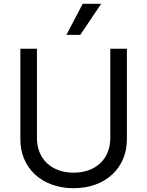

<svg xmlns="http://www.w3.org/2000/svg" viewBox="-20 -986 781 1019"><path d="M565.3 -727.3V-252.8C565.3 -146.3 492.2 -69.6 370.7 -69.6C249.3 -69.6 176.1 -146.3 176.1 -252.8V-727.3H88.1V-245.7C88.1 -96.6 199.6 12.8 370.7 12.8C541.9 12.8 653.4 -96.6 653.4 -245.7V-727.3ZM332.4 -801.1H406.2L517 -965.9H419Z"/></svg>

Font: Karasuma Gothic
Style: Regular
Weight: 400
Designer: Rasmus Andersson, Ryoko Nishizuka
Foundry: Genbu
Version: Version 1.00